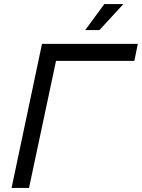

<svg xmlns="http://www.w3.org/2000/svg" viewBox="-20 -926 699 946"><path d="M37 0 187 -710H659L642 -626H256L123 0ZM400 -778 494 -906H588L470 -778Z"/></svg>

Font: Geist Regular
Style: Italic
Weight: 400
Italic angle: -12°
Designer: Basement.studio, Andrés Briganti, Mateo Zaragoza
Foundry: Basement.studio, Vercel, Andrés Briganti, Guido Ferreyra, Mateo Zaragoza
Version: Version 1.500; ttfautohint (v1.8.4.7-5d5b)